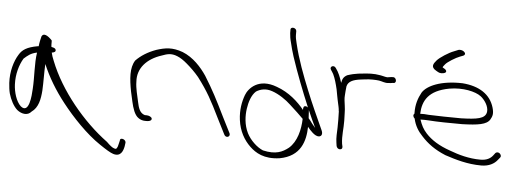

<svg xmlns="http://www.w3.org/2000/svg" viewBox="-54 -898 3265 1205"><g transform="rotate(5 1578.0 -295.0)"><path d="M12 -175C23 -136 44 -96 68 -75C98 -51 136 -46 158 -73C200 -102 210 -156 214 -210C217 -265 215 -323 218 -378C253 -296 299 -219 359 -143C424 -60 517 38 604 96C645 124 673 141 692 147C739 161 753 124 759 94L762 72C766 49 725 37 726 59L721 80C719 93 715 103 710 110C708 114 703 115 695 112C683 109 667 96 646 75C492 -38 340 -221 269 -402C261 -421 255 -438 252 -453C268 -455 277 -461 275 -471C274 -480 265 -485 247 -488C244 -505 247 -518 245 -529C217 -559 190 -572 179 -549C176 -538 168 -504 167 -486C166 -485 161 -485 160 -485C94 -473 65 -454 46 -422C18 -378 -1 -311 3 -240C5 -216 7 -194 12 -175ZM39 -234C36 -298 54 -359 79 -400C102 -420 120 -437 160 -445C149 -375 158 -291 153 -216C151 -173 143 -55 88 -100C58 -128 41 -185 39 -234Z M783 -190C792 -150 805 -108 830 -91C842 -82 857 -77 873 -77H886C903 -77 915 -85 913 -95C911 -105 895 -113 878 -113H868C834 -123 826 -158 819 -190L805 -253C801 -274 797 -295 797 -318C791 -401 848 -465 942 -495C974 -507 1000 -515 1039 -499C1059 -491 1080 -477 1102 -458C1128 -436 1155 -410 1180 -380C1245 -294 1272 -243 1326 -133L1375 -36C1386 -11 1417 -23 1408 -45L1359 -142C1304 -254 1278 -305 1224 -392C1189 -444 1138 -501 1070 -528C1004 -552 960 -545 904 -527C851 -508 809 -481 778 -449C747 -401 754 -331 769 -253Z M1465 -135C1474 -65 1505 -11 1546 28C1582 62 1636 97 1734 83C1867 59 1893 -40 1895 -129C1911 -109 1942 -73 1968 -75C1987 -77 1991 -95 1981 -116C1947 -191 1909 -273 1875 -358C1839 -447 1801 -546 1778 -644C1772 -666 1769 -684 1769 -697V-720C1769 -743 1731 -748 1732 -727V-705C1733 -688 1736 -668 1743 -643C1748 -620 1756 -592 1766 -560C1800 -457 1843 -347 1883 -252C1883 -251 1884 -250 1885 -249C1881 -253 1876 -255 1872 -256C1854 -259 1854 -245 1854 -232C1815 -280 1757 -334 1678 -362C1560 -407 1499 -336 1483 -293C1467 -250 1457 -197 1465 -135ZM1523 -56C1497 -108 1496 -165 1502 -208C1508 -250 1522 -296 1550 -321C1575 -337 1610 -347 1652 -332C1694 -318 1742 -285 1769 -259L1819 -213C1832 -201 1847 -186 1857 -176C1855 -108 1837 -31 1787 12C1750 41 1708 62 1626 43C1587 27 1544 -14 1523 -56ZM1894 -183 1891 -234C1908 -196 1923 -160 1940 -126C1933 -134 1926 -142 1919 -151C1911 -162 1903 -174 1894 -183Z M2084 -25C2086 -15 2095 -6 2105 -6C2117 -6 2122 -12 2121 -23L2117 -42C2110 -91 2119 -138 2118 -187C2116 -219 2118 -251 2113 -281C2110 -303 2106 -327 2108 -345L2110 -373L2113 -403C2120 -433 2148 -448 2202 -454L2227 -457C2256 -461 2292 -460 2314 -457C2333 -454 2353 -444 2372 -447C2381 -447 2394 -448 2401 -450H2408C2429 -454 2418 -491 2396 -486H2390C2380 -484 2373 -484 2363 -482C2359 -482 2354 -483 2350 -484L2333 -488C2326 -490 2318 -491 2311 -492L2288 -495C2248 -498 2211 -492 2180 -489L2147 -483C2136 -480 2123 -477 2112 -473C2089 -461 2082 -446 2078 -422C2067 -457 2055 -487 2037 -511C2023 -534 1993 -517 2008 -497C2013 -488 2017 -485 2023 -473C2036 -446 2045 -413 2053 -379C2056 -365 2058 -352 2060 -341C2064 -322 2066 -308 2070 -292L2074 -274C2076 -266 2077 -257 2078 -249C2077 -247 2078 -245 2079 -243C2080 -209 2081 -174 2080 -141C2079 -109 2076 -76 2081 -45Z M2548 -253C2549 -248 2552 -243 2557 -239C2567 -194 2588 -161 2616 -132C2654 -90 2701 -55 2769 -27C2836 -5 2911 18 2999 18C3048 18 3081 -2 3099 -25L3113 -42C3115 -45 3117 -49 3116 -54C3114 -64 3105 -73 3094 -73C3089 -73 3084 -71 3081 -68L3068 -51C3054 -33 3031 -18 2991 -18C2917 -18 2852 -37 2796 -58C2724 -83 2676 -114 2641 -152C2618 -177 2606 -201 2594 -236C2611 -237 2629 -236 2648 -235C2700 -231 2782 -230 2857 -230C2956 -233 3011 -241 3031 -275C3043 -296 3049 -312 3038 -350C3014 -432 2943 -478 2837 -486C2701 -490 2614 -450 2586 -405C2566 -369 2552 -327 2553 -275C2552 -273 2553 -271 2553 -269C2548 -265 2546 -260 2548 -253ZM2589 -272C2592 -355 2628 -421 2757 -445C2842 -460 2923 -441 2957 -415C2981 -397 3011 -356 3006 -320C2999 -276 2947 -269 2847 -266C2778 -266 2693 -268 2643 -270C2624 -272 2606 -273 2589 -272ZM2665 -550 2679 -542C2685 -539 2691 -537 2699 -537C2716 -537 2731 -543 2728 -554C2726 -563 2713 -569 2704 -574C2704 -579 2711 -586 2717 -594C2729 -610 2781 -642 2806 -651L2827 -659C2855 -673 2815 -704 2788 -690L2766 -681C2735 -670 2679 -634 2662 -614C2644 -593 2628 -571 2665 -550Z"/></g></svg>

Font: Stray Cat
Style: SuExtOpObl
Weight: 400
Version: Version 1.0